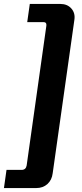

<svg xmlns="http://www.w3.org/2000/svg" viewBox="-52 -788 417 973"><path d="M254 -768Q289 -768 309.5 -745Q330 -722 325 -688L215 90Q211 124 188.5 144.5Q166 165 132 165H-32L-19 73H57Q68 73 74.5 67.5Q81 62 83 51L183 -658Q185 -676 168 -676H86L99 -768Z"/></svg>

Font: Exo 2
Style: Bold Italic
Weight: 700
Italic angle: -8°
Designer: Natanael Gama
Foundry: Natanael Gama
Version: Version 2.010